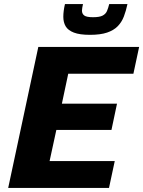

<svg xmlns="http://www.w3.org/2000/svg" viewBox="-20 -917 699 937"><path d="M20 0 167 -688H659L631 -557H313L282 -411H551L524 -283H255L222 -131H540L512 0ZM419 -747Q369 -747 340.5 -758Q312 -769 300.5 -788.5Q289 -808 289 -835Q289 -849 291 -864.5Q293 -880 297 -897H385Q383 -888 381.5 -879.5Q380 -871 380 -865Q380 -850 391 -841.5Q402 -833 434 -833Q466 -833 481 -841Q496 -849 502 -863Q508 -877 513 -897H602Q595 -864 584.5 -836.5Q574 -809 554.5 -789Q535 -769 502.5 -758Q470 -747 419 -747Z"/></svg>

Font: Saira Thin
Style: Bold Italic
Weight: 700
Italic angle: -12°
Version: Version 1.101